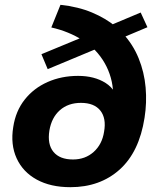

<svg xmlns="http://www.w3.org/2000/svg" viewBox="-20 -766 652 797"><path d="M272 11Q190 11 132.5 -20.5Q75 -52 49 -109Q23 -166 35 -239Q45 -305 82.5 -352.5Q120 -400 177.5 -425.5Q235 -451 304 -451Q372 -451 418.5 -421.5Q465 -392 477 -326H446Q457 -396 435 -459Q413 -522 363 -569H394L178 -479L152 -541L326 -613L323 -599Q295 -617 262 -630.5Q229 -644 193 -652L231 -746Q305 -738 362 -714Q419 -690 460 -656L433 -659L564 -714L592 -653L485 -608L489 -628Q532 -582 555.5 -524Q579 -466 584.5 -403Q590 -340 580 -277Q558 -135 476.5 -62Q395 11 272 11ZM283 -104Q334 -104 369 -135.5Q404 -167 412 -219Q422 -275 396.5 -307Q371 -339 316 -339Q263 -339 228.5 -308.5Q194 -278 185 -224Q176 -167 202 -135.5Q228 -104 283 -104Z"/></svg>

Font: Mulish ExtraLight ExtraBold
Style: Italic
Weight: 800
Italic angle: -9°
Version: Version 3.603